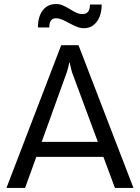

<svg xmlns="http://www.w3.org/2000/svg" viewBox="-20 -922 685 942"><path d="M221.7 -787.1H166Q166 -839.8 189.7 -871.1Q213.4 -902.3 254.9 -902.3Q272.5 -902.3 287.1 -896Q301.8 -889.6 323.2 -877Q342.8 -864.7 356.4 -858.9Q370.1 -853 385.3 -853Q421.4 -853 421.4 -899.9H479Q479 -865.7 468.3 -839.4Q457.5 -813 438 -798.3Q418.5 -783.7 392.1 -783.7Q374.5 -783.7 357.9 -790.3Q341.3 -796.9 316.4 -810.1Q295.9 -821.3 282 -826.9Q268.1 -832.5 254.9 -832.5Q221.7 -832.5 221.7 -787.1ZM487.3 -152.3H158.2L103 0H11.7L280.3 -700.2H365.2L634.8 0H543.9ZM460 -226.1 333 -568.4Q331.1 -576.2 327.6 -590.1Q324.2 -604 321.8 -615.2H319.8Q318.8 -607.9 314.5 -590.3Q310.1 -572.8 308.1 -568.4L184.6 -226.1Z"/></svg>

Font: Selawik
Style: Regular
Weight: 400
Designer: Aaron Bell
Foundry: Microsoft Corporation
Version: Version 1.01